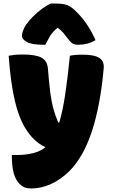

<svg xmlns="http://www.w3.org/2000/svg" viewBox="-20 -865 640 1085"><path d="M108 -557Q182 -557 215 -539Q248 -521 251 -475Q257 -397 264 -343Q271 -289 282 -249.5Q293 -210 309 -173H315Q334 -236 348 -328.5Q362 -421 375 -550Q389 -553 405 -554.5Q421 -556 448 -556Q513 -556 541.5 -537.5Q570 -519 566 -478Q547 -269 500 -125Q453 19 374 100Q325 149 269 174.5Q213 200 158 200Q134 200 119 194Q104 188 90 174Q68 151 57.5 113.5Q47 76 47 15V11H72Q183 11 237 -33Q199 -51 171 -79Q144 -106 121.5 -143Q99 -180 81 -234.5Q63 -289 50 -366Q37 -443 29 -550Q46 -553 63 -555Q80 -557 108 -557ZM266 -845H295Q332 -845 356 -837.5Q380 -830 408 -802Q476 -737 520 -638Q476 -612 421 -612Q400 -612 388 -620.5Q376 -629 360 -651Q349 -666 337.5 -679.5Q326 -693 306 -708H305Q274 -682 260.5 -657.5Q247 -633 236 -612H230Q158 -612 131 -628Q104 -644 104 -661Q104 -674 109.5 -690Q115 -706 127 -725Q142 -747 166 -771Q190 -795 217 -815Q244 -835 266 -845Z"/></svg>

Font: Recursive Mn Csl St XBk
Style: Regular
Weight: 1000
Monospace: yes
Version: Version 1.079;hotconv 1.0.112;makeotfexe 2.5.65598; ttfautoh